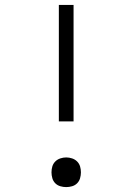

<svg xmlns="http://www.w3.org/2000/svg" viewBox="-20 -755 540 783"><path d="M280 -260H220V-735H280ZM250 8Q238 8 226 4.5Q214 1 205.5 -7.5Q197 -16 193.5 -28Q190 -40 190 -52Q190 -65 193.5 -76.5Q197 -88 205.5 -96.5Q214 -105 226 -109Q238 -113 250 -113Q262 -113 274 -109Q286 -105 294.5 -96.5Q303 -88 306.5 -76.5Q310 -65 310 -52Q310 -40 306.5 -28Q303 -16 294.5 -7.5Q286 1 274 4.5Q262 8 250 8Z"/></svg>

Font: Iosevka Term Curly Light
Style: Regular
Weight: 300
Designer: Belleve Invis
Foundry: Belleve Invis
Version: Version 32.3.0